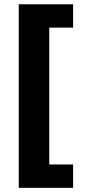

<svg xmlns="http://www.w3.org/2000/svg" viewBox="-20 -731 401 902"><path d="M68.1 151.4H323.5V41.7H211.4V-601.3H323.5V-710.9H68.1Z"/></svg>

Font: Roboto Flex
Style: Regular
Weight: 400
Designer: Berlow after Robertson
Foundry: Google
Version: Version 3.200;gftools[0.9.32]